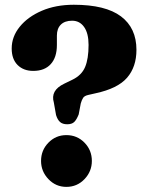

<svg xmlns="http://www.w3.org/2000/svg" viewBox="-20 -754 610 788"><path d="M201 -333Q186 -383 243.5 -410.5L276.5 -426.5Q315 -445 329.2 -478.8Q343.5 -512.5 343.5 -569.5Q343.5 -617.5 325.2 -643.2Q307 -669 276 -669Q246 -669 229.8 -653Q213.5 -637 213.5 -608V-569.5Q213.5 -518.5 188.2 -490.8Q163 -463 116.5 -463Q76.5 -463 52.2 -487.2Q28 -511.5 28 -555Q28 -603.5 61 -644.2Q94 -685 151.5 -709.8Q209 -734.5 283 -734.5Q413 -734.5 476.5 -686.8Q540 -639 540 -549.5Q540 -479.5 501.5 -435Q463 -390.5 371.5 -371L343 -364.5Q326.5 -361 321 -352.2Q315.5 -343.5 311.5 -329.5L303 -284.5Q294 -262 284.2 -253Q274.5 -244 256 -244Q237 -244 226.5 -253.2Q216 -262.5 210 -282ZM252.5 13Q209 13 178.8 -18.8Q148.5 -50.5 148.5 -93.5Q148.5 -137.5 178.8 -168.5Q209 -199.5 252.5 -199.5Q296.5 -199.5 326.8 -168.5Q357 -137.5 357 -93.5Q357 -50.5 326.8 -18.8Q296.5 13 252.5 13Z"/></svg>

Font: Fraunces 9pt Soft
Style: Bold
Weight: 700
Version: Version 1.000;[b76b70a41]